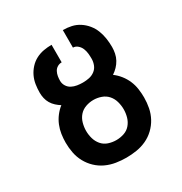

<svg xmlns="http://www.w3.org/2000/svg" viewBox="-161 -789 872 920"><g transform="rotate(-30 275.0 -329.0)"><path d="M275 12Q247 12 218.5 7.5Q190 3 164 -9Q138 -21 117 -41Q96 -61 82.5 -86Q69 -111 63.5 -139Q58 -167 58 -196Q58 -219 61.5 -242.5Q65 -266 74 -288Q83 -310 97.5 -329Q112 -348 130 -362Q117 -370 105 -381Q93 -392 85 -405.5Q77 -419 73.5 -434.5Q70 -450 70 -465Q70 -488 73.5 -510.5Q77 -533 86.5 -553Q96 -573 111.5 -590Q127 -607 147 -617.5Q167 -628 189.5 -632Q212 -636 234 -636V-539Q221 -539 210 -532.5Q199 -526 193 -514.5Q187 -503 185 -490.5Q183 -478 183 -466Q183 -450 191.5 -436.5Q200 -423 213.5 -416Q227 -409 242.5 -406.5Q258 -404 273 -404H275Q292 -404 309 -407.5Q326 -411 340 -421.5Q354 -432 360.5 -448.5Q367 -465 367 -482Q367 -497 365.5 -511.5Q364 -526 358.5 -539.5Q353 -553 341.5 -563Q330 -573 316 -573V-670Q340 -670 363 -665Q386 -660 406 -647Q426 -634 441 -615.5Q456 -597 464.5 -575Q473 -553 476.5 -529.5Q480 -506 480 -482Q480 -465 476.5 -447.5Q473 -430 464.5 -414.5Q456 -399 444 -386.5Q432 -374 417 -364Q436 -350 451 -331Q466 -312 475.5 -290Q485 -268 488.5 -244Q492 -220 492 -196Q492 -167 486.5 -139Q481 -111 467.5 -86Q454 -61 433 -41Q412 -21 386 -9Q360 3 331.5 7.5Q303 12 275 12ZM275 -85Q297 -85 318 -92Q339 -99 353 -115.5Q367 -132 373 -153Q379 -174 379 -196Q379 -217 373 -238.5Q367 -260 353 -276Q339 -292 318 -299.5Q297 -307 275 -307Q253 -307 232 -299.5Q211 -292 197 -276Q183 -260 177 -238.5Q171 -217 171 -196Q171 -174 177 -153Q183 -132 197 -115.5Q211 -99 232 -92Q253 -85 275 -85Z"/></g></svg>

Font: Lode Term
Style: Bold
Weight: 700
Monospace: yes
Designer: Belleve Invis
Foundry: Belleve Invis
Version: Version 29.2.0